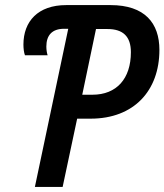

<svg xmlns="http://www.w3.org/2000/svg" viewBox="-20 -734 646 754"><path d="M117 0H226L283 -268H336C506 -268 606 -378 606 -538C606 -643 549 -714 414 -714H240C129 -714 72 -650 72 -559C72 -544 74 -527 78 -517H167C164 -526 162 -539 162 -551C162 -595 184 -621 232 -621H248ZM303 -362 357 -620H402C463 -620 494 -591 494 -529C494 -425 438 -362 343 -362Z"/></svg>

Font: Noto Sans Display SemiCondensed Medium
Style: Italic
Weight: 500
Width: 4
Italic angle: -12°
Designer: Monotype Design Team
Foundry: Monotype Imaging Inc.
Version: Version 1.900